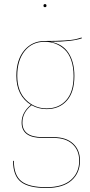

<svg xmlns="http://www.w3.org/2000/svg" viewBox="-20 -728 439 940"><path d="M207.5 -700.2Q207.5 -692.9 200.2 -692.9Q192.9 -692.9 192.9 -700.2Q192.9 -708 200.2 -708Q207.5 -708 207.5 -700.2ZM379.4 -544.4 380.9 -540.5Q332 -523.4 227.1 -523.4Q286.1 -513.7 315.2 -469.2Q344.2 -424.8 344.2 -356Q344.2 -276.9 307.4 -235.4Q270.5 -193.8 208.5 -193.8Q168 -193.8 134.8 -212.9Q89.8 -178.2 89.8 -127.9Q89.8 -56.6 188 -56.6H242.7Q303.7 -56.6 337.6 -25.4Q371.6 5.9 371.6 58.6Q371.6 119.1 329.8 155.8Q288.1 192.4 207 192.4Q120.6 192.4 82.3 162.4Q43.9 132.3 43.9 59.6H47.9Q47.9 130.4 85.2 159.4Q122.6 188.5 207 188.5Q286.1 188.5 326.9 153.1Q367.7 117.7 367.7 59.1Q367.7 7.3 334.7 -22.7Q301.8 -52.7 242.7 -52.7H188Q85.9 -52.7 85.9 -127.9Q85.9 -177.7 131.3 -214.8Q60.1 -259.3 60.1 -356.9Q60.1 -435.5 98.6 -481.4Q137.2 -527.3 198.2 -527.3Q258.8 -527.3 295.7 -529.8Q332.5 -532.2 346.2 -535.2Q359.9 -538.1 379.4 -544.4ZM198.2 -523.4Q137.2 -523.4 100.8 -478Q64.5 -432.6 64.5 -356.9Q64.5 -281.7 106.7 -239.5Q148.9 -197.3 208.5 -197.3Q268.6 -197.3 304.4 -237.8Q340.3 -278.3 340.3 -356Q340.3 -399.9 328.6 -433.3Q316.9 -466.8 296.4 -485.8Q275.9 -504.9 251.2 -514.2Q226.6 -523.4 198.2 -523.4Z"/></svg>

Font: Fira Sans Compressed Four
Style: Regular
Weight: 100
Width: 1
Designer: Carrois Corporate & Edenspiekermann AG
Foundry: Carrois Corporate GbR & Edenspiekermann AG
Version: Version 4.203;PS 004.203;hotconv 1.0.88;makeotf.lib2.5.64775